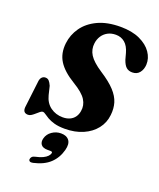

<svg xmlns="http://www.w3.org/2000/svg" viewBox="-177 -822 1008 1214"><g transform="rotate(20 327.5 -214.5)"><path d="M308.2 12.4Q265.9 12.4 237.3 4.3Q208.7 -3.8 190.5 -14.6Q172.4 -25.3 161.3 -33.4Q150.2 -41.5 142.9 -41.5Q135.4 -41.5 125.7 -34Q116.1 -26.4 105 -16.4Q93.9 -6.4 82.6 1.1Q71.3 8.7 60.1 8.7Q42.7 8.7 34.2 -0.6Q25.7 -10 27.2 -30.6L48.1 -206Q49.5 -227.8 59.2 -239.1Q69 -250.4 84.4 -250.4Q99.1 -250.4 108.4 -240.4Q117.7 -230.4 126.5 -210.3L140.5 -152.5Q153 -103 188.7 -77.1Q224.5 -51.3 271.1 -51.3Q298.2 -51.3 318.5 -60.6Q338.9 -70 351.3 -87.3Q363.7 -104.7 367.3 -127.9Q374.6 -168.2 351.9 -204.5Q329.1 -240.8 263.1 -280.2Q186.3 -326.7 154.4 -377.8Q122.4 -428.9 130.4 -498.2Q137.1 -556.9 171.7 -606.1Q206.3 -655.2 268.8 -684.8Q331.3 -714.4 420.7 -714.4Q498.4 -714.4 551.3 -689.9Q604.2 -665.3 630.7 -626.6Q657.2 -587.8 655.2 -545.5Q653.6 -512.5 636.1 -490.5Q618.7 -468.4 587.4 -468.4Q562.5 -468.4 546.7 -482.2Q531 -496 519.7 -529.2L508.5 -570.4Q496.3 -614.4 471 -635.8Q445.7 -657.1 410.5 -657.1Q379.1 -657.1 355.7 -644.3Q332.3 -631.5 318.3 -609.9Q304.3 -588.2 300.6 -561Q294.6 -518.4 317.3 -482.2Q340.1 -446.1 402.1 -405.6Q466.7 -364 500.9 -326.8Q535.1 -289.6 546.4 -251.3Q557.7 -213.1 552.5 -168.8Q547.1 -115.6 514.9 -74.8Q482.8 -34 429.7 -10.8Q376.6 12.4 308.2 12.4ZM253.9 174.9Q219.8 174.9 207.6 157.9Q195.4 140.9 202.5 115.2Q210.4 85.1 237.7 66.3Q265.1 47.5 297.5 47.5Q335.1 47.5 352.4 70.2Q369.8 92.8 358.1 136.9Q343.1 193.5 303.6 230.6Q264.2 267.8 193.8 283.5Q179.2 286.6 172.2 282.2Q165.2 277.9 165.4 268.8Q166.1 260.2 172.6 252.8Q179.1 245.5 192.8 242.5Q223.3 236.2 242.5 226.9Q261.8 217.6 271.8 206.8Q281.8 196 284 186.4Q287 174.9 272.4 174.9Z"/></g></svg>

Font: Fraunces
Style: Italic
Weight: 900
Italic angle: -16°
Version: Version 1.000;[0bf87f6ff]